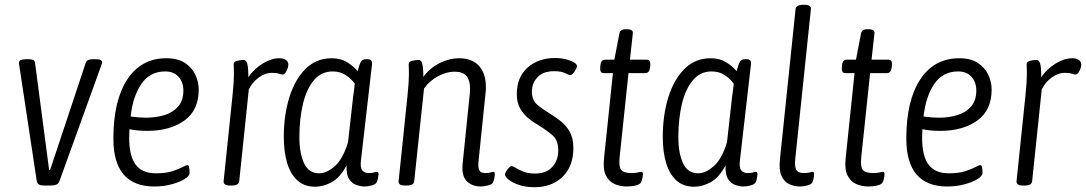

<svg xmlns="http://www.w3.org/2000/svg" viewBox="-20 -772 4531 801"><path d="M165 2Q151 2 143 -2Q135 -6 133 -19L61 -495Q59 -504 59 -511Q59 -525 91 -525H100Q110 -525 117.5 -522Q125 -519 126 -511L185 -63H189L338 -511Q341 -519 349 -522Q357 -525 368 -525H380Q406 -525 406 -512Q406 -509 404 -504Q402 -499 401 -495L229 -19Q225 -6 215.5 -2Q206 2 193 2Z M624 6Q453 6 453 -194Q453 -352 511 -440.5Q569 -529 674 -529Q722 -529 751.5 -509.5Q781 -490 795 -460Q809 -430 809 -398Q809 -312 749 -269Q689 -226 594 -226Q572 -226 553 -228Q534 -230 520 -233Q519 -214 519 -196Q519 -121 546 -85Q573 -49 630 -49Q671 -49 698 -57.5Q725 -66 740.5 -74.5Q756 -83 762 -83Q768 -83 769.5 -71.5Q771 -60 771 -51Q771 -38 750 -25Q729 -12 695.5 -3Q662 6 624 6ZM590 -281Q631 -281 666.5 -292Q702 -303 723.5 -328Q745 -353 745 -394Q745 -429 725 -451.5Q705 -474 669 -474Q605 -474 569.5 -421.5Q534 -369 525 -286Q558 -281 590 -281Z M939 2Q911 2 913 -17L950 -373Q953 -401 954.5 -424.5Q956 -448 956 -462Q956 -479 955.5 -489Q955 -499 955 -505Q955 -515 970 -518.5Q985 -522 996 -522Q1007 -522 1011.5 -506.5Q1016 -491 1016 -450Q1040 -485 1076 -507Q1112 -529 1145 -529Q1162 -529 1172.5 -522Q1183 -515 1183 -502Q1182 -488 1174.5 -474.5Q1167 -461 1160 -461Q1153 -461 1143.5 -464.5Q1134 -468 1115 -468Q1085 -468 1058.5 -448Q1032 -428 1018 -399L978 -16Q976 2 947 2Z M1295 7Q1249 7 1220 -20Q1191 -47 1177.5 -93.5Q1164 -140 1164 -201Q1164 -291 1187 -365.5Q1210 -440 1254.5 -484.5Q1299 -529 1364 -529Q1402 -529 1429.5 -511.5Q1457 -494 1472 -475Q1480 -506 1486.5 -515.5Q1493 -525 1508 -525H1512Q1525 -525 1529 -519.5Q1533 -514 1532 -504L1486 -104Q1482 -72 1491.5 -61Q1501 -50 1518 -50Q1532 -50 1540 -52.5Q1548 -55 1553 -55Q1560 -55 1559 -43Q1558 -35 1556 -25Q1554 -15 1551 -11Q1547 -3 1531 1.5Q1515 6 1500 6Q1486 6 1467.5 0Q1449 -6 1436.5 -25Q1424 -44 1426 -82Q1398 -30 1363 -11.5Q1328 7 1295 7ZM1312 -49Q1343 -49 1377 -79Q1411 -109 1432 -179L1453 -367Q1455 -380 1457 -395.5Q1459 -411 1460 -423Q1446 -443 1422.5 -458.5Q1399 -474 1368 -474Q1320 -474 1289 -436.5Q1258 -399 1243.5 -337Q1229 -275 1229 -200Q1229 -133 1248.5 -91Q1268 -49 1312 -49Z M1986 6Q1950 6 1927.5 -16Q1905 -38 1910 -89L1940 -382Q1940 -388 1940.5 -393Q1941 -398 1941 -403Q1941 -437 1926 -455Q1911 -473 1876 -473Q1843 -473 1807.5 -454Q1772 -435 1749 -403L1708 -16Q1706 2 1677 2H1669Q1641 2 1643 -17L1680 -373Q1683 -401 1684.5 -424.5Q1686 -448 1686 -462Q1686 -479 1685.5 -489Q1685 -499 1685 -505Q1685 -515 1700.5 -518.5Q1716 -522 1726 -522Q1738 -522 1742 -504.5Q1746 -487 1746 -460Q1746 -455 1746 -451Q1774 -489 1814.5 -509Q1855 -529 1895 -529Q1949 -529 1978 -497.5Q2007 -466 2007 -410Q2007 -405 2007 -399Q2007 -393 2006 -387L1976 -96Q1974 -72 1980 -61Q1986 -50 2006 -50Q2018 -50 2025.5 -52.5Q2033 -55 2039 -55Q2045 -55 2044 -43Q2044 -35 2041.5 -25Q2039 -15 2037 -11Q2033 -3 2016.5 1.5Q2000 6 1986 6Z M2209 9Q2173 9 2145 -0.5Q2117 -10 2101.5 -23Q2086 -36 2087 -44Q2087 -52 2097.5 -65.5Q2108 -79 2114 -79Q2119 -79 2131.5 -71.5Q2144 -64 2163.5 -56Q2183 -48 2212 -48Q2259 -48 2284 -75.5Q2309 -103 2309 -145Q2309 -187 2284.5 -208Q2260 -229 2229 -248Q2206 -261 2185 -278Q2164 -295 2150 -319.5Q2136 -344 2136 -379Q2136 -450 2181 -490Q2226 -530 2296 -530Q2330 -530 2359 -519Q2388 -508 2387 -495Q2386 -487 2376.5 -473Q2367 -459 2359 -459Q2353 -459 2337 -467Q2321 -475 2292 -475Q2246 -475 2222.5 -450Q2199 -425 2199 -390Q2199 -354 2221.5 -335Q2244 -316 2271 -300Q2294 -286 2317.5 -268Q2341 -250 2356.5 -223Q2372 -196 2372 -154Q2372 -79 2327.5 -35Q2283 9 2209 9Z M2595 6Q2568 6 2544.5 -4Q2521 -14 2508 -39.5Q2495 -65 2500 -112L2537 -467H2499Q2482 -467 2484 -490L2485 -500Q2487 -523 2505 -523H2543L2564 -632Q2567 -650 2590 -650H2595Q2623 -650 2620 -632L2608 -523H2678Q2695 -523 2693 -500L2692 -490Q2689 -467 2672 -467H2602L2565 -116Q2561 -76 2571.5 -63Q2582 -50 2616 -50Q2630 -50 2640.5 -52.5Q2651 -55 2656 -55Q2663 -55 2662 -43Q2662 -38 2659.5 -26.5Q2657 -15 2654 -11Q2650 -3 2633 1.5Q2616 6 2595 6Z M2876 7Q2830 7 2801 -20Q2772 -47 2758.5 -93.5Q2745 -140 2745 -201Q2745 -291 2768 -365.5Q2791 -440 2835.5 -484.5Q2880 -529 2945 -529Q2983 -529 3010.5 -511.5Q3038 -494 3053 -475Q3061 -506 3067.5 -515.5Q3074 -525 3089 -525H3093Q3106 -525 3110 -519.5Q3114 -514 3113 -504L3067 -104Q3063 -72 3072.5 -61Q3082 -50 3099 -50Q3113 -50 3121 -52.5Q3129 -55 3134 -55Q3141 -55 3140 -43Q3139 -35 3137 -25Q3135 -15 3132 -11Q3128 -3 3112 1.5Q3096 6 3081 6Q3067 6 3048.5 0Q3030 -6 3017.5 -25Q3005 -44 3007 -82Q2979 -30 2944 -11.5Q2909 7 2876 7ZM2893 -49Q2924 -49 2958 -79Q2992 -109 3013 -179L3034 -367Q3036 -380 3038 -395.5Q3040 -411 3041 -423Q3027 -443 3003.5 -458.5Q2980 -474 2949 -474Q2901 -474 2870 -436.5Q2839 -399 2824.5 -337Q2810 -275 2810 -200Q2810 -133 2829.5 -91Q2849 -49 2893 -49Z M3318 6Q3293 6 3272 -4Q3251 -14 3240 -39Q3229 -64 3234 -109L3299 -734Q3301 -752 3331 -752H3335Q3365 -752 3363 -734L3298 -112Q3294 -73 3303 -61.5Q3312 -50 3333 -50Q3348 -50 3357 -52.5Q3366 -55 3371 -55Q3377 -55 3376 -43Q3376 -35 3373.5 -25Q3371 -15 3369 -11Q3365 -3 3349 1.5Q3333 6 3318 6Z M3603 6Q3576 6 3552.5 -4Q3529 -14 3516 -39.5Q3503 -65 3508 -112L3545 -467H3507Q3490 -467 3492 -490L3493 -500Q3495 -523 3513 -523H3551L3572 -632Q3575 -650 3598 -650H3603Q3631 -650 3628 -632L3616 -523H3686Q3703 -523 3701 -500L3700 -490Q3697 -467 3680 -467H3610L3573 -116Q3569 -76 3579.5 -63Q3590 -50 3624 -50Q3638 -50 3648.5 -52.5Q3659 -55 3664 -55Q3671 -55 3670 -43Q3670 -38 3667.5 -26.5Q3665 -15 3662 -11Q3658 -3 3641 1.5Q3624 6 3603 6Z M3932 6Q3761 6 3761 -194Q3761 -352 3819 -440.5Q3877 -529 3982 -529Q4030 -529 4059.5 -509.5Q4089 -490 4103 -460Q4117 -430 4117 -398Q4117 -312 4057 -269Q3997 -226 3902 -226Q3880 -226 3861 -228Q3842 -230 3828 -233Q3827 -214 3827 -196Q3827 -121 3854 -85Q3881 -49 3938 -49Q3979 -49 4006 -57.5Q4033 -66 4048.5 -74.5Q4064 -83 4070 -83Q4076 -83 4077.5 -71.5Q4079 -60 4079 -51Q4079 -38 4058 -25Q4037 -12 4003.5 -3Q3970 6 3932 6ZM3898 -281Q3939 -281 3974.5 -292Q4010 -303 4031.5 -328Q4053 -353 4053 -394Q4053 -429 4033 -451.5Q4013 -474 3977 -474Q3913 -474 3877.5 -421.5Q3842 -369 3833 -286Q3866 -281 3898 -281Z M4247 2Q4219 2 4221 -17L4258 -373Q4261 -401 4262.5 -424.5Q4264 -448 4264 -462Q4264 -479 4263.5 -489Q4263 -499 4263 -505Q4263 -515 4278 -518.5Q4293 -522 4304 -522Q4315 -522 4319.5 -506.5Q4324 -491 4324 -450Q4348 -485 4384 -507Q4420 -529 4453 -529Q4470 -529 4480.5 -522Q4491 -515 4491 -502Q4490 -488 4482.5 -474.5Q4475 -461 4468 -461Q4461 -461 4451.5 -464.5Q4442 -468 4423 -468Q4393 -468 4366.5 -448Q4340 -428 4326 -399L4286 -16Q4284 2 4255 2Z"/></svg>

Font: Asap Condensed Condensed Light
Style: Italic
Weight: 300
Width: 3
Italic angle: -6°
Designer: Pablo Cosgaya
Foundry: Omnibus-Type
Version: Version 3.001; ttfautohint (v1.8.4.7-5d5b)